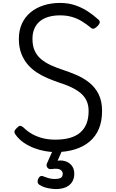

<svg xmlns="http://www.w3.org/2000/svg" viewBox="-20 -1021 795 1313"><path d="M359 19Q326 19 289 12.5Q252 6 214.5 -8Q177 -22 143 -45Q109 -68 85 -102Q78 -112 78.5 -121Q79 -130 93 -144Q107 -159 116.5 -160.5Q126 -162 145 -145Q170 -121 201.5 -103.5Q233 -86 272 -76Q311 -66 359 -66Q415 -66 457.5 -78Q500 -90 528.5 -114.5Q557 -139 571.5 -175.5Q586 -212 586 -262Q586 -303 571.5 -333Q557 -363 530.5 -385Q504 -407 467 -424.5Q430 -442 385 -456Q347 -469 307.5 -485.5Q268 -502 232.5 -525Q197 -548 169.5 -580Q142 -612 125.5 -655Q109 -698 109 -755Q109 -814 130 -859.5Q151 -905 189 -936.5Q227 -968 278.5 -984.5Q330 -1001 391 -1001Q446 -1001 492.5 -985.5Q539 -970 578.5 -944.5Q618 -919 653 -887Q664 -877 662 -866.5Q660 -856 649 -845Q637 -832 625.5 -826.5Q614 -821 603 -830Q573 -855 541.5 -874.5Q510 -894 473 -905Q436 -916 391 -916Q346 -916 311 -905.5Q276 -895 252 -875Q228 -855 215 -825Q202 -795 202 -755Q202 -707 217.5 -673.5Q233 -640 261 -616.5Q289 -593 327 -575.5Q365 -558 408 -544Q454 -529 502 -508.5Q550 -488 590 -456.5Q630 -425 654 -377.5Q678 -330 678 -262Q678 -193 656.5 -141Q635 -89 593.5 -53.5Q552 -18 492.5 0.5Q433 19 359 19ZM359 272Q342 272 309.5 266Q277 260 250 243Q239 236 237.5 224.5Q236 213 241 202Q248 188 257 184Q266 180 279 186Q290 190 309.5 196.5Q329 203 352 203Q383 203 396 195Q409 187 409 167Q409 151 393 140Q377 129 333 135Q322 136 316 134Q310 132 304 125Q299 118 298.5 111Q298 104 301 97L350 -13H414L362 105L332 89Q377 72 412 78Q447 84 467.5 107.5Q488 131 488 167Q488 200 473 223.5Q458 247 430 259.5Q402 272 359 272Z"/></svg>

Font: Playwrite PL
Style: Regular
Weight: 400
Designer: Veronika Burian, José Scaglione
Foundry: TypeTogether
Version: Version 1.002